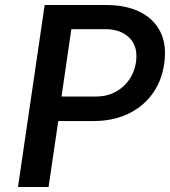

<svg xmlns="http://www.w3.org/2000/svg" viewBox="-20 -743 676 763"><path d="M51.5 0 157.5 -723H404.5Q479.5 -723 534.8 -696.2Q590 -669.5 616.8 -617.5Q643.5 -565.5 632.5 -489.5Q622 -418 583.5 -367Q545 -316 485.8 -289Q426.5 -262 352.5 -262H211.5L173 0ZM224.5 -359.5H364Q404 -359.5 437.2 -376.8Q470.5 -394 492.5 -425Q514.5 -456 520.5 -496.5Q529 -558.5 494.2 -592.8Q459.5 -627 399.5 -627H263.5Z"/></svg>

Font: Public Sans Thin SemiBold
Style: Italic
Weight: 600
Italic angle: -8°
Version: Version 2.001